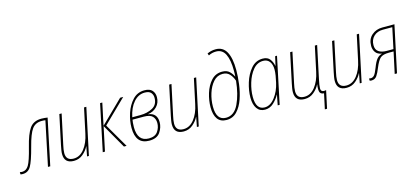

<svg xmlns="http://www.w3.org/2000/svg" viewBox="-117 -1348 4549 2102"><g transform="rotate(-15 2158.0 -296.5)"><path d="M-18 4Q42 4 74 -50.5Q106 -105 147 -262Q182 -398 220 -451Q258 -504 331 -504Q357 -504 372 -501L267 0H293L403 -523Q389 -525 371 -527Q353 -529 333 -529Q244 -529 200 -467Q156 -405 121 -262Q84 -114 55.5 -67.5Q27 -21 -19 -21Q-33 -21 -45 -25V1Q-36 4 -18 4Z M560 10Q620 10 664 -27.5Q708 -65 729 -109H731L710 0H731L843 -527H817L757 -247Q736 -144 685 -79.5Q634 -15 564 -15Q478 -15 478 -99Q478 -118 481.5 -140Q485 -162 490 -185L563 -527H537L466 -192Q461 -168 456.5 -141.5Q452 -115 452 -96Q452 10 560 10Z M888 0 999 -527H1024L971 -277L1226 -527H1261L1000 -272L1158 0H1128L971 -274L913 0Z M1414 10Q1502 10 1538.5 -44Q1575 -98 1575 -157Q1575 -260 1476 -273V-275Q1536 -282 1576.5 -324Q1617 -366 1617 -430Q1617 -476 1590 -506.5Q1563 -537 1502 -537Q1423 -537 1369.5 -480Q1316 -423 1288.5 -339.5Q1261 -256 1261 -175Q1261 10 1414 10ZM1299 -286Q1321 -391 1374.5 -451.5Q1428 -512 1500 -512Q1548 -512 1569 -488.5Q1590 -465 1590 -429Q1590 -352 1530.5 -319Q1471 -286 1390 -286ZM1416 -15Q1288 -15 1288 -177Q1288 -206 1290.5 -228Q1293 -250 1295 -260H1422Q1493 -260 1520.5 -231Q1548 -202 1548 -155Q1548 -103 1517.5 -59Q1487 -15 1416 -15Z M1805 10Q1865 10 1909 -27.5Q1953 -65 1974 -109H1976L1955 0H1976L2088 -527H2062L2002 -247Q1981 -144 1930 -79.5Q1879 -15 1809 -15Q1723 -15 1723 -99Q1723 -118 1726.5 -140Q1730 -162 1735 -185L1808 -527H1782L1711 -192Q1706 -168 1701.5 -141.5Q1697 -115 1697 -96Q1697 10 1805 10Z M2290 10Q2362 10 2409.5 -40.5Q2457 -91 2484 -169Q2511 -247 2522 -333.5Q2533 -420 2533 -492Q2533 -626 2494 -697.5Q2455 -769 2373 -769Q2344 -769 2320 -763Q2296 -757 2276 -747L2285 -723Q2324 -744 2371 -744Q2441 -744 2473.5 -678.5Q2506 -613 2506 -492Q2506 -474 2505.5 -456.5Q2505 -439 2504 -426H2502Q2488 -458 2459 -486Q2430 -514 2377 -514Q2302 -514 2253 -460Q2204 -406 2179.5 -326Q2155 -246 2155 -168Q2155 -83 2188.5 -36.5Q2222 10 2290 10ZM2291 -15Q2182 -15 2182 -169Q2182 -245 2205 -318.5Q2228 -392 2271 -440.5Q2314 -489 2376 -489Q2425 -489 2454.5 -457.5Q2484 -426 2500 -379Q2485 -228 2434.5 -121.5Q2384 -15 2291 -15Z M2726 10Q2782 10 2824 -29Q2866 -68 2891 -115H2893L2871 0H2893L3004 -527H2983L2960 -426H2957Q2951 -466 2925 -501.5Q2899 -537 2843 -537Q2764 -537 2711 -475.5Q2658 -414 2631 -326Q2604 -238 2604 -158Q2604 -80 2635.5 -35Q2667 10 2726 10ZM2729 -15Q2631 -15 2631 -159Q2631 -234 2655.5 -316Q2680 -398 2727 -455Q2774 -512 2842 -512Q2888 -512 2913.5 -479Q2939 -446 2939 -387Q2939 -357 2933 -320.5Q2927 -284 2918 -244Q2898 -151 2845.5 -83Q2793 -15 2729 -15Z M3358 176H3383L3426 -24Q3414 -21 3402 -21Q3366 -21 3366 -59Q3366 -92 3381 -159L3459 -527H3433L3373 -247Q3352 -144 3301 -79.5Q3250 -15 3180 -15Q3094 -15 3094 -99Q3094 -118 3097.5 -140Q3101 -162 3106 -185L3179 -527H3153L3082 -192Q3077 -168 3072.5 -141.5Q3068 -115 3068 -96Q3068 10 3176 10Q3236 10 3280.5 -27.5Q3325 -65 3346 -109H3348Q3340 -60 3347 -29Q3354 2 3395 4Z M3651 10Q3711 10 3755 -27.5Q3799 -65 3820 -109H3822L3801 0H3822L3934 -527H3908L3848 -247Q3827 -144 3776 -79.5Q3725 -15 3655 -15Q3569 -15 3569 -99Q3569 -118 3572.5 -140Q3576 -162 3581 -185L3654 -527H3628L3557 -192Q3552 -168 3547.5 -141.5Q3543 -115 3543 -96Q3543 10 3651 10Z M3934 3Q3974 3 3995.5 -28.5Q4017 -60 4038 -114Q4069 -190 4098.5 -216Q4128 -242 4197 -242H4249L4197 0H4223L4335 -527H4197Q4126 -527 4076.5 -483.5Q4027 -440 4027 -363Q4027 -323 4048.5 -291.5Q4070 -260 4121 -251Q4084 -242 4060 -213Q4036 -184 4012 -120Q3989 -60 3972 -41.5Q3955 -23 3933 -23Q3923 -23 3913 -25V-1Q3923 3 3934 3ZM4178 -267Q4121 -267 4087.5 -290Q4054 -313 4054 -364Q4054 -426 4093.5 -464Q4133 -502 4197 -502H4304L4254 -267Z"/></g></svg>

Font: Noto Sans UI SemiCondensed Thin
Style: Italic
Weight: 250
Width: 4
Italic angle: -12°
Designer: Monotype Design Team
Foundry: Monotype Imaging Inc.
Version: Version 1.901